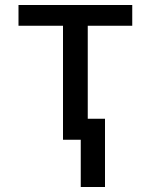

<svg xmlns="http://www.w3.org/2000/svg" viewBox="-20 -559 603 768"><path d="M232 0H303V189H400V-84H331V-456H509V-539H54V-456H232Z"/></svg>

Font: Noto Sans Mono SemiCondensed Medium
Style: Regular
Weight: 500
Width: 4
Designer: Monotype Design Team
Foundry: Monotype Imaging Inc.
Version: Version 2.014